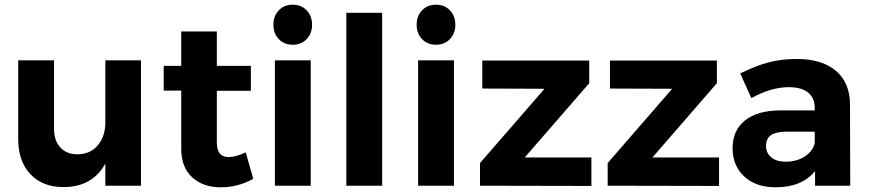

<svg xmlns="http://www.w3.org/2000/svg" viewBox="-20 -797 3728 824"><path d="M58.1 -200.2V-538.1H211.9V-244.1Q211.9 -193.4 239 -164.1Q266.1 -134.8 313 -134.8Q367.7 -135.3 399.9 -173.8Q432.1 -212.4 432.1 -272V-538.1H585V0H432.1V-95.2Q377 5.9 252 5.9Q162.6 5.9 110.4 -49.6Q58.1 -105 58.1 -200.2Z M682.6 -408.2V-514.2H757.8V-662.1H910.6V-514.2H1056.6V-407.2H910.6V-185.1Q910.6 -152.3 924.3 -137.2Q937 -123 960 -123Q961.4 -123 962.9 -123Q992.2 -123 1034.7 -143.1L1066.9 -29.8Q1002.9 6.8 926.8 6.8Q851.6 6.8 804.7 -36.1Q757.8 -79.1 757.8 -159.2V-408.2Z M1176.5 -629.2Q1153.3 -653.3 1153.3 -690.9Q1153.3 -728.5 1176.5 -752.7Q1199.7 -776.9 1236.3 -776.9Q1272.9 -776.9 1296.1 -752.7Q1319.3 -728.5 1319.3 -690.9Q1319.3 -653.3 1296.1 -629.2Q1272.9 -605 1236.3 -605Q1199.7 -605 1176.5 -629.2ZM1159.7 0V-538.1H1313.5V0Z M1466.3 0V-742.2H1620.1V0Z M1791.3 -629.2Q1768.1 -653.3 1768.1 -690.9Q1768.1 -728.5 1791.3 -752.7Q1814.5 -776.9 1851.1 -776.9Q1887.7 -776.9 1910.9 -752.7Q1934.1 -728.5 1934.1 -690.9Q1934.1 -653.3 1910.9 -629.2Q1887.7 -605 1851.1 -605Q1814.5 -605 1791.3 -629.2ZM1774.4 0V-538.1H1928.2V0Z M2040 0V-97.2L2316.9 -416L2049.8 -417V-537.1H2508.8V-439.9L2231.9 -121.1H2518.1V1Z M2587.9 0V-97.2L2864.7 -416L2597.7 -417V-537.1H3056.6V-439.9L2779.8 -121.1H3065.9V1Z M3124 -161.1Q3124 -237.3 3177.2 -280Q3230.5 -322.8 3328.6 -323.2H3476.6V-333Q3476.6 -376.5 3448.2 -399.7Q3419.9 -422.9 3364.7 -422.9Q3290 -422.9 3204.6 -376L3156.7 -481.9Q3220.7 -513.7 3276.6 -528.8Q3332.5 -543.9 3399.9 -543.9Q3507.8 -543.9 3567.4 -493.2Q3627 -442.4 3627.9 -351.1L3628.9 0H3478V-63Q3421.9 6.8 3308.6 6.8Q3223.6 6.8 3173.8 -39.8Q3124 -86.4 3124 -161.1ZM3267.6 -170.9Q3267.6 -140.1 3290.3 -121.6Q3313 -103 3351.6 -103Q3399.9 -103 3434.8 -126.2Q3469.7 -149.4 3476.6 -184.1V-231.9H3356Q3311 -231.9 3289.3 -217.3Q3267.6 -202.6 3267.6 -170.9Z"/></svg>

Font: Montserrat Semi Bold
Style: Regular
Weight: 600
Designer: Julieta Ulanovsky
Foundry: Julieta Ulanovsky
Version: Version 3.001;PS 003.001;hotconv 1.0.70;makeotf.lib2.5.58329